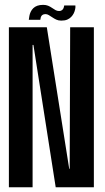

<svg xmlns="http://www.w3.org/2000/svg" viewBox="-20 -790 442 810"><path d="M17.5 0H117.5V-600.5H121L215 0H376V-675H276L274 -78H272L177.5 -675H17.5ZM238.5 -703Q253.5 -703 263.5 -707.2Q273.5 -711.5 280.2 -718.5Q287 -725.5 291 -733.5Q295 -741.5 297 -750.8Q299 -760 298 -767H251Q250.5 -762.5 248.5 -756.8Q246.5 -751 241.5 -747.2Q236.5 -743.5 229.5 -743.5Q221.5 -743.5 214.5 -747.2Q207.5 -751 199.8 -756.5Q192 -762 183 -765.8Q174 -769.5 162 -769.5Q148 -769.5 137.5 -765.8Q127 -762 120.2 -755.2Q113.5 -748.5 109.5 -740Q105.5 -731.5 104 -723Q102.5 -714.5 101.5 -706.5H150Q150.5 -711.5 152.2 -717.5Q154 -723.5 159 -727Q164 -730.5 172 -730.5Q179 -730.5 186 -726.2Q193 -722 200.8 -716.8Q208.5 -711.5 217.5 -707.2Q226.5 -703 238.5 -703Z"/></svg>

Font: Anybody ExtraCondensed Medium
Style: Regular
Weight: 500
Width: 2
Version: Version 1.113;gftools[0.9.25]